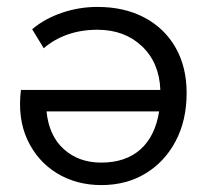

<svg xmlns="http://www.w3.org/2000/svg" viewBox="-20 -520 598 555"><path d="M273 15Q200.5 15 144.2 -19.5Q88 -54 59.2 -116Q30.5 -178 40.5 -260H443.5Q440.5 -339 390.2 -386.5Q340 -434 261.5 -434Q214.5 -434 175 -420Q135.5 -406 106.5 -380.5L73 -435.5Q109 -466 158.8 -483Q208.5 -500 261.5 -500Q339.5 -500 397.5 -469.2Q455.5 -438.5 487.5 -382.5Q519.5 -326.5 519.5 -251Q519.5 -172.5 488 -112.5Q456.5 -52.5 401 -18.8Q345.5 15 273 15ZM272.5 -50Q343 -50 385.8 -88Q428.5 -126 440 -198H114.5Q121.5 -127.5 164.5 -88.8Q207.5 -50 272.5 -50Z"/></svg>

Font: Geologica ExtraLight
Style: Regular
Weight: 200
Designer: Sindre Bremnes, Frode Helland
Foundry: Monokrom Skriftforlag AS
Version: Version 1.010; ttfautohint (v1.8.4.7-5d5b);gftools[0.9.28]